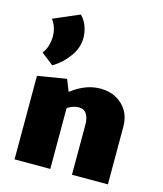

<svg xmlns="http://www.w3.org/2000/svg" viewBox="-113 -840 785 924"><g transform="rotate(15 279.5 -378.0)"><path d="M333 0V-251Q333 -282 320.5 -302Q308 -322 281 -322Q269 -322 256 -318Q243 -314 231.5 -307Q220 -300 212 -289L173 -349Q204 -375 233 -394.5Q262 -414 293.5 -425Q325 -436 360 -436Q404 -436 438 -417.5Q472 -399 492 -366Q512 -333 512 -288V0ZM47 0V-416L191 -440L225 -354V0ZM105 -484 44 -532Q60 -552 66 -575Q72 -598 72 -617Q72 -644 64 -666Q56 -688 45 -700L175 -756Q195 -736 205.5 -708Q216 -680 216 -649Q216 -601 184 -556.5Q152 -512 105 -484Z"/></g></svg>

Font: Ysabeau Infant Black
Style: Regular
Weight: 900
Designer: Christian Thalmann (Catharsis Fonts)
Version: Version 2.001;gftools[0.9.30]; featfreeze: ss01,ss02,lnum